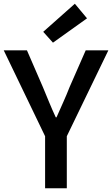

<svg xmlns="http://www.w3.org/2000/svg" viewBox="-23 -1006 599 1026"><path d="M218 0V-278L-3 -737H121L206 -541Q223 -500 239.5 -460Q256 -420 275 -379H279Q297 -420 315 -460Q333 -500 349 -541L435 -737H556L334 -278V0ZM260 -778 208 -836 377 -986 442 -908Z"/></svg>

Font: Source Han Sans TC Medium
Style: Regular
Weight: 500
Designer: Ryoko NISHIZUKA Ë•øÂ°öÊ∂ºÂ≠ê (kana, bopomofo & ideographs); Paul D. Hunt (Latin, Greek & Cyrillic); Sandoll Communicatio
Foundry: Adobe
Version: Version 2.004;hotconv 1.0.118;makeotfexe 2.5.65603